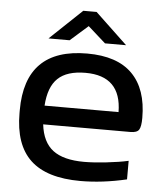

<svg xmlns="http://www.w3.org/2000/svg" viewBox="-51 -725 669 779"><g transform="rotate(5 284.0 -335.5)"><path d="M533.2 -268.1Q533.2 -232.4 524.9 -219.7Q516.6 -207 490.2 -207H134.8Q143.1 -135.3 186 -102.5Q229 -69.8 313 -69.8Q351.6 -69.8 404.1 -75.7Q456.5 -81.5 493.2 -89.8V-14.2Q394.5 8.8 305.2 8.8Q167.5 8.8 101.3 -53.5Q35.2 -115.7 35.2 -244.1V-255.9Q35.2 -508.8 288.1 -508.8Q410.6 -508.8 471.9 -447Q533.2 -385.3 533.2 -268.1ZM126 -556.2 256.8 -680.2H311L441.9 -556.2H356L284.2 -620.1L211.9 -556.2ZM133.8 -283.2H435.1Q433.6 -430.2 288.1 -430.2Q212.9 -430.2 175.8 -395Q138.7 -359.9 133.8 -283.2Z"/></g></svg>

Font: LT Wave
Style: Regular
Weight: 400
Designer: Daniel Lyons
Version: Version 2.5 (Glyphs App)